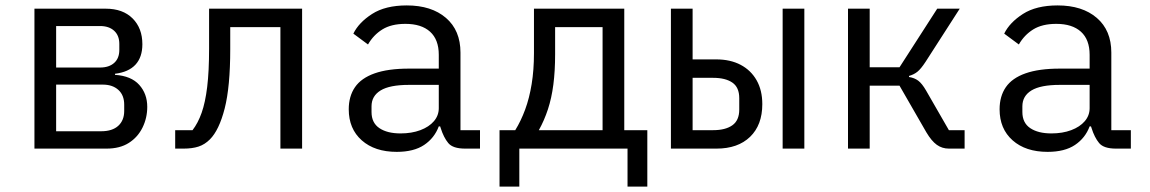

<svg xmlns="http://www.w3.org/2000/svg" viewBox="-20 -548 4240 708"><path d="M107 -516H370Q433 -516 469 -480Q505 -444 505 -385Q505 -337 479.5 -309.5Q454 -282 404 -276V-272Q464 -268 493.5 -235Q523 -202 523 -154Q523 -113 505.5 -77.5Q488 -42 455 -21Q422 0 373 0H107ZM353 -64Q394 -64 416 -84Q438 -104 438 -139V-162Q438 -197 416.5 -216.5Q395 -236 359 -236H187V-64ZM349 -299Q382 -299 401 -316Q420 -333 420 -364V-386Q420 -417 401 -434.5Q382 -452 349 -452H187V-299Z M626 -68H690Q710 -94 723.5 -132Q737 -170 744 -227.5Q751 -285 751 -369V-516H1094V0H1014V-448H829V-367Q829 -228 808.5 -148Q788 -68 754 -34Q735 -15 712 -7.5Q689 0 657 0H626Z M1695 0Q1650 0 1633 -20.5Q1616 -41 1605 -76L1603 -82H1598Q1582 -39 1544 -13.5Q1506 12 1443 12Q1362 12 1314 -30.5Q1266 -73 1266 -145Q1266 -193 1289 -226.5Q1312 -260 1361.5 -277.5Q1411 -295 1488 -295H1598V-346Q1598 -402 1566 -431Q1534 -460 1475 -460Q1423 -460 1390 -439.5Q1357 -419 1337 -384L1283 -424Q1303 -465 1352 -496.5Q1401 -528 1480 -528Q1571 -528 1624.5 -482Q1678 -436 1678 -354V-68H1750V0ZM1457 -56Q1498 -56 1530 -68Q1562 -80 1580 -101Q1598 -122 1598 -149V-235H1488Q1417 -235 1383.5 -214.5Q1350 -194 1350 -156V-135Q1350 -95 1379 -75.5Q1408 -56 1457 -56Z M1822 -68H1880Q1901 -102 1916.5 -144Q1932 -186 1940.5 -238Q1949 -290 1949 -352V-516H2282V-68H2367V140H2294V0H1895V140H1822ZM2202 -68V-448H2027V-348Q2027 -286 2020.5 -236Q2014 -186 2000.5 -145Q1987 -104 1967 -68Z M2454 0V-516H2534V-329H2621Q2673 -329 2711 -309Q2749 -289 2770 -252Q2791 -215 2791 -164Q2791 -87 2746 -43.5Q2701 0 2622 0ZM2534 -68H2610Q2655 -68 2680.5 -86Q2706 -104 2706 -144V-186Q2706 -226 2680.5 -243.5Q2655 -261 2610 -261H2534ZM2866 0V-516H2946V0Z M3107 -516H3187V-300H3297L3436 -516H3519L3393 -320Q3376 -294 3363 -283.5Q3350 -273 3332 -268V-264Q3352 -261 3366 -250.5Q3380 -240 3395 -214L3479 -68H3537V0H3479Q3454 0 3434.5 -14Q3415 -28 3396 -60L3297 -232H3187V0H3107Z M4095 0Q4050 0 4033 -20.5Q4016 -41 4005 -76L4003 -82H3998Q3982 -39 3944 -13.5Q3906 12 3843 12Q3762 12 3714 -30.5Q3666 -73 3666 -145Q3666 -193 3689 -226.5Q3712 -260 3761.5 -277.5Q3811 -295 3888 -295H3998V-346Q3998 -402 3966 -431Q3934 -460 3875 -460Q3823 -460 3790 -439.5Q3757 -419 3737 -384L3683 -424Q3703 -465 3752 -496.5Q3801 -528 3880 -528Q3971 -528 4024.5 -482Q4078 -436 4078 -354V-68H4150V0ZM3857 -56Q3898 -56 3930 -68Q3962 -80 3980 -101Q3998 -122 3998 -149V-235H3888Q3817 -235 3783.5 -214.5Q3750 -194 3750 -156V-135Q3750 -95 3779 -75.5Q3808 -56 3857 -56Z"/></svg>

Font: Lilex
Style: Regular
Weight: 400
Monospace: yes
Designer: Mike Abbink, Paul van der Laan, Pieter van Rosmalen, Mikhael Khrustik
Foundry: Mikhael Khrustik
Version: Version 2.510